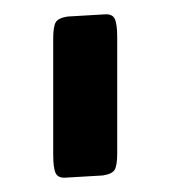

<svg xmlns="http://www.w3.org/2000/svg" viewBox="-20 -748 237 267"><path d="M54 -533V-694Q54 -711 57.5 -717Q61 -723 74 -725L125 -728Q136 -729 139.5 -722Q143 -715 143 -696V-535Q143 -518 139.5 -512Q136 -506 123 -504L72 -501Q61 -500 57.5 -507Q54 -514 54 -533Z"/></svg>

Font: Federant
Style: Medium
Weight: 500
Designer: Cyreal (www.cyreal.org)
Foundry: Cyreal (www.cyreal.org)
Version: Version 1.010